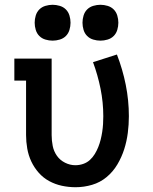

<svg xmlns="http://www.w3.org/2000/svg" viewBox="-20 -775 640 803"><path d="M296 8Q267 8 239 2Q211 -4 186 -17.5Q161 -31 142 -52.5Q123 -74 111 -99.5Q99 -125 94 -153.5Q89 -182 89 -210V-438H40V-530H196V-210Q196 -187 200.5 -164.5Q205 -142 218 -123.5Q231 -105 252 -94.5Q273 -84 295 -84Q312 -84 328 -89.5Q344 -95 356 -106Q368 -117 376.5 -131Q385 -145 391 -160Q397 -175 401 -191Q405 -207 407.5 -223.5Q410 -240 411 -256Q412 -272 412 -289Q412 -347 400.5 -404Q389 -461 369 -515L469 -547Q493 -485 506 -420Q519 -355 519 -289Q519 -254 514.5 -219Q510 -184 499.5 -151Q489 -118 471 -87.5Q453 -57 426 -34.5Q399 -12 365 -2Q331 8 296 8ZM400 -605Q385 -605 370 -609.5Q355 -614 344.5 -624.5Q334 -635 329.5 -650Q325 -665 325 -680Q325 -695 329.5 -710Q334 -725 344.5 -735.5Q355 -746 370 -750.5Q385 -755 400 -755Q415 -755 430 -750.5Q445 -746 455.5 -735.5Q466 -725 470.5 -710Q475 -695 475 -680Q475 -665 470.5 -650Q466 -635 455.5 -624.5Q445 -614 430 -609.5Q415 -605 400 -605ZM200 -605Q185 -605 170 -609.5Q155 -614 144.5 -624.5Q134 -635 129.5 -650Q125 -665 125 -680Q125 -695 129.5 -710Q134 -725 144.5 -735.5Q155 -746 170 -750.5Q185 -755 200 -755Q215 -755 230 -750.5Q245 -746 255.5 -735.5Q266 -725 270.5 -710Q275 -695 275 -680Q275 -665 270.5 -650Q266 -635 255.5 -624.5Q245 -614 230 -609.5Q215 -605 200 -605Z"/></svg>

Font: Iosevka Slab Semibold Extended
Style: Regular
Weight: 600
Width: 7
Monospace: yes
Designer: Belleve Invis
Foundry: Belleve Invis
Version: Version 11.1.0; ttfautohint (v1.8.3)